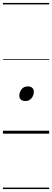

<svg xmlns="http://www.w3.org/2000/svg" viewBox="-20 -905 353 1300"><path d="M152 -221Q134 -221 122.5 -230Q111 -239 111 -257Q111 -281 126 -300.5Q141 -320 169 -320Q186 -320 197.5 -311Q209 -302 209 -283Q209 -260 194 -240.5Q179 -221 152 -221ZM0 365H313V375H0ZM0 -20H313V0H0ZM0 -505H313V-500H0ZM0 -885H313V-875H0Z"/></svg>

Font: Playwrite DK Uloopet Guides
Style: Regular
Weight: 400
Designer: Veronika Burian, José Scaglione
Foundry: TypeTogether
Version: Version 1.003